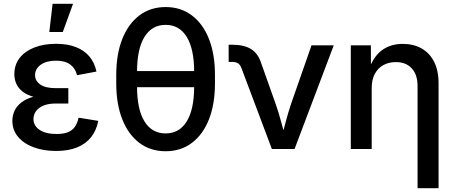

<svg xmlns="http://www.w3.org/2000/svg" viewBox="-20 -776 2373 1000"><path d="M272 10.3Q207 10.3 155.5 -8.8Q104 -27.8 74.2 -63.2Q44.4 -98.6 44.4 -147Q44.4 -174.3 55.7 -199Q66.9 -223.6 91.6 -242.7Q116.2 -261.7 156.2 -272.9Q196.3 -284.2 254.4 -284.2H335.9V-236.8H269Q233.4 -236.8 207.8 -226.6Q182.1 -216.3 168.2 -198Q154.3 -179.7 154.3 -155.8Q154.3 -121.1 186.3 -99.6Q218.3 -78.1 274.4 -78.1Q311 -78.1 334.2 -87.6Q357.4 -97.2 370.4 -116.2Q383.3 -135.3 389.2 -163.1L491.7 -146.5Q482.4 -97.2 454.8 -62Q427.2 -26.9 381.6 -8.3Q335.9 10.3 272 10.3ZM255.9 -259.8Q199.2 -259.8 160.6 -270Q122.1 -280.3 98.9 -298.1Q75.7 -315.9 65.2 -339.4Q54.7 -362.8 54.7 -389.2Q54.7 -439 82.5 -474.4Q110.4 -509.8 159.4 -528.8Q208.5 -547.9 272 -547.9Q331.5 -547.9 375.2 -530.8Q418.9 -513.7 445.8 -481.7Q472.7 -449.7 482.4 -403.3L381.3 -384.3Q373 -419.4 346.2 -439.7Q319.3 -460 271.5 -460Q221.7 -460 192.1 -438.7Q162.6 -417.5 162.6 -384.8Q162.6 -355 189.7 -335.9Q216.8 -316.9 270 -316.9H335.9V-259.8ZM236.8 -609.4 253.9 -756.3H360.4L307.1 -609.4Z M842.8 11.7Q763.7 11.7 706.1 -31.7Q648.4 -75.2 616.9 -154.5Q585.4 -233.9 585.4 -342.8V-384.8Q585.4 -493.7 616.9 -573Q648.4 -652.3 706.1 -695.8Q763.7 -739.3 842.8 -739.3Q921.4 -739.3 979.2 -695.8Q1037.1 -652.3 1068.4 -573Q1099.6 -493.7 1099.6 -384.8V-342.8Q1099.6 -233.9 1068.4 -154.5Q1037.1 -75.2 979.2 -31.7Q921.4 11.7 842.8 11.7ZM842.8 -81.1Q914.1 -81.1 952.6 -143.8Q991.2 -206.5 991.2 -325.2V-402.3Q991.2 -521 952.6 -583.7Q914.1 -646.5 842.8 -646.5Q771 -646.5 732.4 -583.7Q693.8 -521 693.8 -402.3V-325.2Q693.8 -206.5 732.4 -143.8Q771 -81.1 842.8 -81.1ZM669.9 -321.8V-405.8H1017.1V-321.8Z M1396 0 1238.3 -419.4Q1231.4 -438.5 1220 -446Q1208.5 -453.6 1188 -453.6H1170.9V-543H1190.4Q1250 -543 1286.6 -521Q1323.2 -499 1339.4 -449.7L1415 -236.8Q1432.6 -187 1445.3 -137.9Q1458 -88.9 1471.7 -40H1440.9Q1454.6 -88.9 1467.3 -138.2Q1480 -187.5 1496.6 -236.8L1602.5 -540H1718.3L1514.2 0Z M1916 -317.9V0H1807.1V-540H1911.6L1912.1 -407.2H1898.9Q1922.9 -479.5 1968 -513.4Q2013.2 -547.4 2078.1 -547.4Q2133.3 -547.4 2175.3 -523.9Q2217.3 -500.5 2240.7 -454.8Q2264.2 -409.2 2264.2 -341.8V204.1H2154.8V-328.1Q2154.8 -386.7 2124.8 -419.7Q2094.7 -452.6 2041.5 -452.6Q2005.4 -452.6 1977.1 -437.3Q1948.7 -421.9 1932.4 -391.8Q1916 -361.8 1916 -317.9Z"/></svg>

Font: V-Inter
Style: Medium-500
Weight: 500
Designer: Rasmus Andersson
Foundry: rsms
Version: Version 4.000;git-4146feb